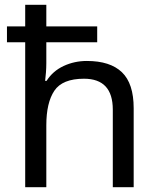

<svg xmlns="http://www.w3.org/2000/svg" viewBox="-20 -780 658 800"><path d="M173 -760V-670H385V-604H173V-517Q173 -498 171.5 -478.5Q170 -459 168 -443H174Q200 -484 245 -505Q290 -526 342 -526Q439 -526 488 -479Q537 -432 537 -329V0H450V-323Q450 -452 330 -452Q240 -452 206.5 -402Q173 -352 173 -258V0H85V-604H9V-670H85V-760Z"/></svg>

Font: Noto Sans Meroitic
Style: Regular
Weight: 400
Designer: Monotype Design Team
Foundry: Monotype Imaging Inc.
Version: Version 2.002; ttfautohint (v1.8.4.7-5d5b)